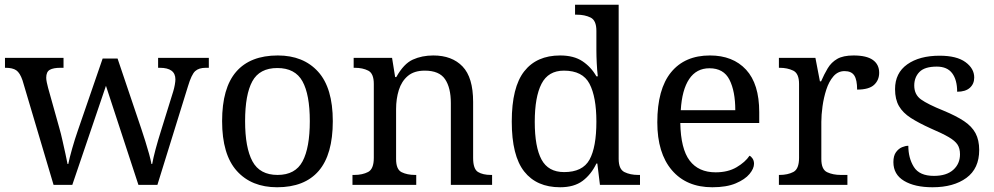

<svg xmlns="http://www.w3.org/2000/svg" viewBox="-20 -780 4195 810"><path d="M75 -441Q64 -473 48.5 -483.5Q33 -494 4 -494H1V-536H248V-494H235Q205 -494 190 -485.5Q175 -477 175 -452Q175 -444 177.5 -432Q180 -420 183 -409L230 -241Q237 -217 243.5 -187.5Q250 -158 256 -131.5Q262 -105 265 -88H268Q273 -113 284.5 -153.5Q296 -194 309 -231L413 -533H476L576 -237Q584 -213 593 -184.5Q602 -156 609 -130.5Q616 -105 619 -88H622Q631 -139 661 -234L711 -395Q715 -408 717.5 -422.5Q720 -437 720 -445Q720 -494 654 -494H647V-536H861V-494H848Q819 -494 803.5 -480Q788 -466 773 -416L644 0H564L427 -418L285 0H206Z M1149 10Q1041 10 979 -59Q917 -128 917 -269Q917 -409 976.5 -477.5Q1036 -546 1152 -546Q1260 -546 1322 -477.5Q1384 -409 1384 -269Q1384 -128 1324.5 -59Q1265 10 1149 10ZM1151 -42Q1226 -42 1256.5 -99.5Q1287 -157 1287 -269Q1287 -381 1256 -437Q1225 -493 1150 -493Q1075 -493 1044.5 -437Q1014 -381 1014 -269Q1014 -157 1045 -99.5Q1076 -42 1151 -42Z M1467 0V-42H1475Q1509 -42 1533 -54.5Q1557 -67 1557 -114V-426Q1557 -470 1533.5 -482Q1510 -494 1477 -494H1472V-536H1634L1647 -455H1652Q1683 -511 1721.5 -528.5Q1760 -546 1808 -546Q1887 -546 1931.5 -499.5Q1976 -453 1976 -350V-114Q1976 -67 1996.5 -54.5Q2017 -42 2051 -42H2056V0H1882V-345Q1882 -410 1857.5 -446Q1833 -482 1772 -482Q1727 -482 1700.5 -459.5Q1674 -437 1662.5 -400Q1651 -363 1651 -320V-109Q1651 -65 1674.5 -53.5Q1698 -42 1731 -42H1736V0Z M2343 10Q2244 10 2191.5 -56.5Q2139 -123 2139 -267Q2139 -412 2191.5 -479Q2244 -546 2343 -546Q2401 -546 2437.5 -521.5Q2474 -497 2496 -458H2502Q2499 -483 2497.5 -513.5Q2496 -544 2496 -568V-650Q2496 -694 2471.5 -706Q2447 -718 2414 -718H2406V-760H2590V-110Q2590 -66 2614.5 -54Q2639 -42 2672 -42H2680V0H2511L2500 -90H2496Q2474 -44 2438 -17Q2402 10 2343 10ZM2360 -54Q2438 -54 2467 -106.5Q2496 -159 2496 -267Q2496 -371 2467 -426.5Q2438 -482 2359 -482Q2293 -482 2264.5 -426.5Q2236 -371 2236 -266Q2236 -160 2264.5 -107Q2293 -54 2360 -54Z M2985 10Q2876 10 2814.5 -62Q2753 -134 2753 -264Q2753 -404 2811 -475Q2869 -546 2975 -546Q3072 -546 3127.5 -486Q3183 -426 3183 -307V-261H2850Q2852 -152 2889.5 -102.5Q2927 -53 2999 -53Q3051 -53 3087.5 -74.5Q3124 -96 3142 -123Q3149 -120 3155 -111Q3161 -102 3161 -89Q3161 -69 3142 -46Q3123 -23 3084 -6.5Q3045 10 2985 10ZM3082 -315Q3082 -395 3057.5 -443.5Q3033 -492 2973 -492Q2918 -492 2887.5 -446.5Q2857 -401 2852 -315Z M3266 0V-42H3269Q3303 -42 3327 -54.5Q3351 -67 3351 -114V-426Q3351 -470 3326.5 -482Q3302 -494 3269 -494H3266V-536H3420L3439 -437H3444Q3457 -467 3472 -492Q3487 -517 3512 -531.5Q3537 -546 3581 -546Q3636 -546 3662.5 -527Q3689 -508 3689 -473Q3689 -442 3667.5 -422Q3646 -402 3596 -402Q3596 -443 3584 -461.5Q3572 -480 3543 -480Q3515 -480 3496 -458Q3477 -436 3466 -402Q3455 -368 3450 -331.5Q3445 -295 3445 -266V-109Q3445 -65 3469.5 -53.5Q3494 -42 3527 -42H3555V0Z M3914 10Q3839 10 3794 -17Q3749 -44 3749 -96Q3749 -123 3760 -138Q3771 -153 3785.5 -159Q3800 -165 3812 -165Q3812 -113 3835.5 -75.5Q3859 -38 3920 -38Q3973 -38 4001.5 -63.5Q4030 -89 4030 -129Q4030 -154 4019.5 -170Q4009 -186 3982.5 -201.5Q3956 -217 3907 -238Q3856 -261 3822.5 -282.5Q3789 -304 3772.5 -332.5Q3756 -361 3756 -404Q3756 -472 3807.5 -508.5Q3859 -545 3944 -545Q4016 -545 4053 -518Q4090 -491 4090 -453Q4090 -426 4071.5 -409.5Q4053 -393 4018 -393Q4018 -443 3997 -471Q3976 -499 3932 -499Q3881 -499 3859 -476.5Q3837 -454 3837 -419Q3837 -381 3865.5 -360.5Q3894 -340 3961 -313Q4014 -291 4047 -269Q4080 -247 4095.5 -218Q4111 -189 4111 -147Q4111 -69 4057 -29.5Q4003 10 3914 10Z"/></svg>

Font: Noto Serif Khitan Small Script
Style: Regular
Weight: 400
Designer: LIU Zhao, ZHANG Congyu, Kushim JIANG
Foundry: Guyu Beijing Co. Ltd.
Version: Version 1.000; ttfautohint (v1.8.4.7-5d5b)